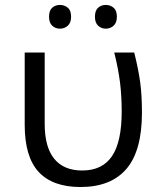

<svg xmlns="http://www.w3.org/2000/svg" viewBox="-20 -748 649 778"><path d="M306.2 9.8Q193.4 9.8 136.7 -51.3Q80.1 -112.3 80.1 -242.2V-535.2H161.1V-246.1Q161.1 -152.3 199.7 -104.7Q238.3 -57.1 313 -57.1Q394.5 -57.1 433.8 -115.2Q473.1 -173.3 473.1 -295.9Q473.1 -359.4 466.3 -414.1Q459.5 -468.8 442.9 -535.2H523.9Q541.5 -464.8 548.3 -412.6Q555.2 -360.4 555.2 -292Q555.2 -136.7 492.2 -63.5Q429.2 9.8 306.2 9.8ZM178.7 -680.2Q178.7 -705.6 191.7 -716.8Q204.6 -728 222.7 -728Q241.2 -728 254.6 -716.8Q268.1 -705.6 268.1 -680.2Q268.1 -655.8 254.6 -643.8Q241.2 -631.8 222.7 -631.8Q204.6 -631.8 191.7 -643.8Q178.7 -655.8 178.7 -680.2ZM364.7 -680.2Q364.7 -705.6 377.7 -716.8Q390.6 -728 408.7 -728Q426.8 -728 440.2 -716.8Q453.6 -705.6 453.6 -680.2Q453.6 -655.8 440.2 -643.8Q426.8 -631.8 408.7 -631.8Q390.6 -631.8 377.7 -643.8Q364.7 -655.8 364.7 -680.2Z"/></svg>

Font: HunimalSansv1.5
Style: Regular
Weight: 400
Foundry: Ascender Corporation
Version: Version 1.10